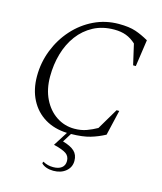

<svg xmlns="http://www.w3.org/2000/svg" viewBox="-131 -765 928 1100"><g transform="rotate(15 333.0 -215.0)"><path d="M290 240Q268 240 249 233.5Q230 227 219 215L221 205H224Q251 220 284 220Q316 220 334 206Q352 192 352 166Q352 138 331 123Q310 108 256 95L310 10Q234 7 178 -27Q122 -61 91 -121Q60 -181 60 -260Q60 -341 89 -415Q118 -489 169.5 -546.5Q221 -604 289.5 -637Q358 -670 437 -670Q498 -670 536.5 -657Q575 -644 615 -621L592 -462H576L548 -584Q521 -609 490.5 -620.5Q460 -632 420 -632Q350 -632 296.5 -603.5Q243 -575 206.5 -526Q170 -477 151.5 -413Q133 -349 133 -277Q133 -202 161 -145Q189 -88 237 -56Q285 -24 344 -24Q384 -24 416.5 -36Q449 -48 477 -64L551 -189H567L532 -39Q491 -17 447 -4Q403 9 334 10L301 63Q348 76 370.5 97Q393 118 393 154Q393 192 364 216Q335 240 290 240Z"/></g></svg>

Font: Spectral Light
Style: Italic
Weight: 300
Italic angle: -10°
Designer: Jean-Baptiste Levee
Foundry: Production Type
Version: Version 2.001